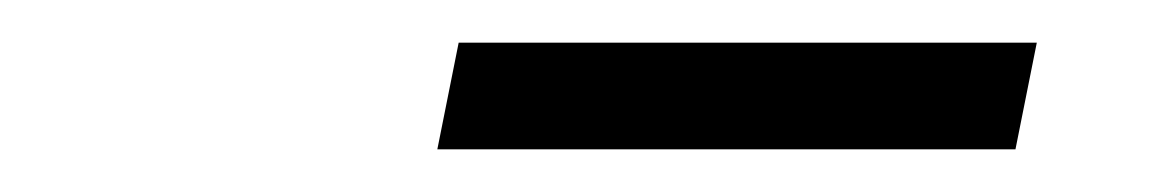

<svg xmlns="http://www.w3.org/2000/svg" viewBox="-20 -655 540 90"><path d="M185 -585 195 -635H466L456 -585Z"/></svg>

Font: Radio Canada Condensed Light
Style: Italic
Weight: 300
Width: 3
Italic angle: -12°
Designer: Charles Daoud, Etienne Aubert Bonn, Alexandre Saumier Demers, Jacques Le Bailly
Foundry: Radio-Canada
Version: Version 2.104; ttfautohint (v1.8.4.7-5d5b);gftools[0.9.28.de